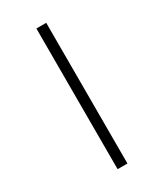

<svg xmlns="http://www.w3.org/2000/svg" viewBox="-251 -895 1054 1234"><g transform="rotate(-30 275.5 -278.0)"><path d="M239 244V-800H312V244Z"/></g></svg>

Font: mlyalm115
Style: Regular
Weight: 400
Designer: Jelle Bosma - Monotype Design Team
Foundry: Monotype Imaging Inc.
Version: Version 2.103